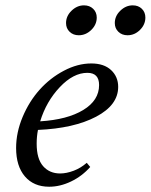

<svg xmlns="http://www.w3.org/2000/svg" viewBox="-20 -690 566 721"><path d="M459 -557.6Q438 -557.6 424.6 -570.6Q411.1 -583.5 411.1 -603.5Q411.1 -629.9 431.9 -649.9Q452.6 -669.9 478.5 -669.9Q499.5 -669.9 512.7 -657Q525.9 -644 525.9 -624Q525.9 -597.7 505.6 -577.6Q485.4 -557.6 459 -557.6ZM275.9 -557.6Q254.9 -557.6 241.5 -570.6Q228 -583.5 228 -603.5Q228 -629.9 248.8 -649.9Q269.5 -669.9 295.4 -669.9Q316.4 -669.9 329.8 -657Q343.3 -644 343.3 -624Q343.3 -597.7 322.8 -577.6Q302.2 -557.6 275.9 -557.6ZM164.6 11.2Q106.9 11.2 73.7 -27.3Q40.5 -65.9 40.5 -134.3Q40.5 -192.4 64.9 -250.7Q89.4 -309.1 128.7 -353Q168 -397 219.7 -424.3Q271.5 -451.7 322.8 -451.7Q370.6 -451.7 397.2 -426.8Q423.8 -401.9 423.8 -363.8Q423.8 -295.4 340.8 -251.7Q257.8 -208 122.6 -202.1Q117.7 -177.7 117.7 -150.4Q117.7 -93.8 141.8 -66.2Q166 -38.6 205.6 -38.6Q229.5 -38.6 256.6 -48.8Q283.7 -59.1 305.7 -78.6L318.8 -63Q288.1 -28.3 246.8 -8.5Q205.6 11.2 164.6 11.2ZM308.1 -416.5Q255.4 -416.5 204.6 -362.8Q153.8 -309.1 130.9 -234.4Q232.9 -240.7 292.5 -276.9Q352.1 -313 352.1 -370.6Q352.1 -416.5 308.1 -416.5Z"/></svg>

Font: Elstob 10pt
Style: Italic
Weight: 400
Italic angle: -20°
Designer: Peter S. Baker
Version: Version 1.015